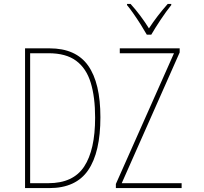

<svg xmlns="http://www.w3.org/2000/svg" viewBox="-20 -961 1040 981"><path d="M730 -784Q717 -807 699 -835.5Q681 -864 662.5 -890.5Q644 -917 629 -935V-941H647Q671 -915 696.5 -881Q722 -847 741 -816Q782 -879 837 -941H855V-935Q830 -904 801 -860.5Q772 -817 753 -784ZM108 0V-714H233Q368 -714 430.5 -625.5Q493 -537 493 -362Q493 -183 430.5 -91.5Q368 0 232 0ZM227 -25Q354 -25 410 -110Q466 -195 466 -360Q466 -465 443.5 -538.5Q421 -612 369 -650.5Q317 -689 228 -689H134V-25ZM572 0V-21L869 -689H592V-714H898V-693L602 -25H908V0Z"/></svg>

Font: Noto Sans Mono ExtraCondensed Thin
Style: Regular
Weight: 100
Width: 2
Designer: Monotype Design Team
Foundry: Monotype Imaging Inc.
Version: Version 2.014; ttfautohint (v1.8.4.7-5d5b)